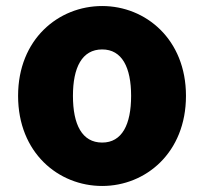

<svg xmlns="http://www.w3.org/2000/svg" viewBox="-20 -603 677 637"><path d="M319 14C463 14 597 -96 597 -285C597 -473 463 -583 319 -583C174 -583 40 -473 40 -285C40 -96 174 14 319 14ZM319 -130C252 -130 222 -190 222 -285C222 -379 252 -439 319 -439C385 -439 415 -379 415 -285C415 -190 385 -130 319 -130Z"/></svg>

Font: Source Han Sans HK Heavy
Style: Regular
Weight: 900
Designer: Ryoko NISHIZUKA 西塚涼子 (kana, bopomofo & ideographs); Paul D. Hunt (Latin, Greek & Cyrillic); Sandoll Communications 산돌커뮤니
Foundry: Adobe
Version: Version 2.000;hotconv 1.0.107;makeotfexe 2.5.65593